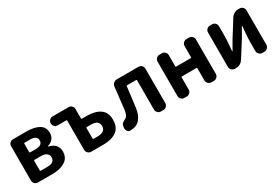

<svg xmlns="http://www.w3.org/2000/svg" viewBox="44 -1350 3116 2153"><g transform="rotate(-30 1602.0 -273.5)"><path d="M136.7 0Q112.3 0 95.7 -17.1Q79.1 -34.2 79.1 -57.6V-502Q79.1 -526.4 95.7 -543Q112.3 -559.6 136.7 -559.6H310.5Q412.1 -559.6 471.7 -524.9Q531.2 -490.2 531.2 -414.1Q531.2 -374 507.8 -342.8Q484.4 -311.5 439.5 -297.9Q436.5 -296.9 436.5 -294.4Q436.5 -292 439.5 -291Q552.7 -263.7 552.7 -161.1Q552.7 -80.1 489.3 -40Q425.8 0 323.2 0ZM221.7 -343.8Q221.7 -335.9 229.5 -335.9H298.8Q389.6 -335.9 389.6 -398.4Q389.6 -460.9 300.8 -460.9H229.5Q221.7 -460.9 221.7 -454.1ZM221.7 -106.4Q221.7 -98.6 229.5 -98.6H314.5Q410.2 -98.6 410.2 -169.9Q410.2 -201.2 385.3 -220.2Q360.4 -239.3 310.5 -239.3H229.5Q221.7 -239.3 221.7 -231.4Z M825.2 0Q801.8 0 784.7 -17.1Q767.6 -34.2 767.6 -57.6V-436.5Q767.6 -444.3 759.8 -444.3H649.4Q625 -444.3 608.4 -460.9Q591.8 -477.5 591.8 -502Q591.8 -526.4 608.4 -543Q625 -559.6 649.4 -559.6H855.5Q879.9 -559.6 896.5 -543Q913.1 -526.4 913.1 -502V-379.9Q913.1 -373 920.9 -373H982.4Q1090.8 -373 1154.3 -329.1Q1217.8 -285.2 1217.8 -189.5Q1217.8 -89.8 1154.3 -44.9Q1090.8 0 982.4 0ZM913.1 -119.1Q913.1 -112.3 920.9 -112.3H974.6Q1076.2 -112.3 1076.2 -190.4Q1076.2 -264.6 974.6 -264.6H920.9Q913.1 -264.6 913.1 -257.8Z M1330.1 13.7Q1327.1 13.7 1323.2 13.7Q1299.8 13.7 1287.1 -7.8Q1277.3 -23.4 1277.3 -41Q1277.3 -47.9 1278.3 -54.7L1283.2 -77.1Q1284.2 -85.9 1288.6 -92.3Q1293 -98.6 1300.3 -104.5Q1307.6 -110.4 1313 -113.8Q1318.4 -117.2 1329.6 -123Q1340.8 -128.9 1344.7 -130.9Q1375 -149.4 1384.8 -218.8Q1392.6 -285.2 1417 -502.9Q1419.9 -527.3 1438.5 -543.5Q1457 -559.6 1481.4 -559.6H1760.7Q1785.2 -559.6 1801.8 -543Q1818.4 -526.4 1818.4 -502V-57.6Q1818.4 -34.2 1801.8 -17.1Q1785.2 0 1760.7 0H1729.5Q1705.1 0 1688.5 -17.1Q1671.9 -34.2 1671.9 -57.6V-436.5Q1671.9 -444.3 1664.1 -444.3H1546.9Q1540 -444.3 1539.1 -436.5Q1518.6 -259.8 1506.8 -178.7Q1494.1 -84 1449.7 -35.2Q1405.3 13.7 1330.1 13.7Z M2033.2 0Q2008.8 0 1992.2 -17.1Q1975.6 -34.2 1975.6 -57.6V-502Q1975.6 -526.4 1992.2 -543Q2008.8 -559.6 2033.2 -559.6H2063.5Q2087.9 -559.6 2104.5 -543Q2121.1 -526.4 2121.1 -502V-358.4Q2121.1 -350.6 2128.9 -350.6H2318.4Q2325.2 -350.6 2325.2 -358.4V-502Q2325.2 -526.4 2342.3 -543Q2359.4 -559.6 2382.8 -559.6H2415Q2438.5 -559.6 2455.6 -543Q2472.7 -526.4 2472.7 -502V-57.6Q2472.7 -34.2 2455.6 -17.1Q2438.5 0 2415 0H2382.8Q2359.4 0 2342.3 -17.1Q2325.2 -34.2 2325.2 -57.6V-215.8Q2325.2 -222.7 2318.4 -222.7H2128.9Q2121.1 -222.7 2121.1 -215.8V-57.6Q2121.1 -34.2 2104.5 -17.1Q2087.9 0 2063.5 0Z M2686.5 0Q2662.1 0 2645.5 -17.1Q2628.9 -34.2 2628.9 -57.6V-502Q2628.9 -526.4 2645.5 -543Q2662.1 -559.6 2686.5 -559.6H2712.9Q2737.3 -559.6 2753.9 -543Q2770.5 -526.4 2770.5 -502V-382.8Q2770.5 -358.4 2769 -327.6Q2767.6 -296.9 2763.2 -249Q2758.8 -201.2 2757.8 -184.6Q2757.8 -182.6 2759.8 -182.6Q2761.7 -182.6 2762.7 -184.6Q2824.2 -291 2829.1 -299.8L2961.9 -511.7Q2976.6 -534.2 3000 -546.9Q3023.4 -559.6 3050.8 -559.6H3069.3Q3092.8 -559.6 3109.9 -543Q3127 -526.4 3127 -502V-57.6Q3127 -34.2 3109.9 -17.1Q3092.8 0 3069.3 0H3042Q3018.6 0 3001.5 -17.1Q2984.4 -34.2 2984.4 -57.6V-175.8Q2984.4 -225.6 2998 -375Q2998 -377 2996.1 -377Q2994.1 -377 2993.2 -375Q2943.4 -290 2926.8 -258.8L2793.9 -48.8Q2779.3 -26.4 2755.9 -13.2Q2732.4 0 2705.1 0Z"/></g></svg>

Font: Gen Jyuu Gothic P Bold
Style: Bold
Weight: 700
Designer: [Source Han Sans]
Ryoko NISHIZUKA  (kana & ideographs); Paul D. Hunt (Latin, Greek & Cyrillic); Wenlong ZHANG  (bopomofo
Version: Version 1.002.20150607